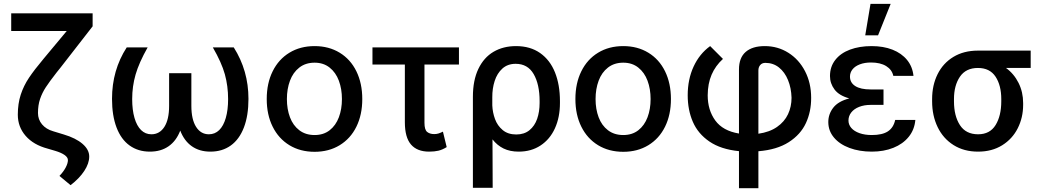

<svg xmlns="http://www.w3.org/2000/svg" viewBox="-20 -776 5413 995"><path d="M460 -639.6 293 -424.8Q278.3 -405.8 273.4 -400.4Q235.8 -352.1 217.3 -323.7Q198.7 -295.4 187.7 -263.2Q176.8 -231 176.8 -190.4Q176.8 -156.7 197.8 -131.6Q218.8 -106.4 255.9 -95.7L310.5 -79.1Q373 -60.5 407.7 -30.5Q442.4 -0.5 442.4 35.2Q442.4 70.8 416.7 109.9Q391.1 148.9 345.7 183.6L288.1 135.7Q309.1 113.8 320.6 91.8Q332 69.8 332 53.7Q332 39.6 314.7 27.3Q297.4 15.1 266.6 5.9L226.6 -5.9Q153.3 -25.4 112.8 -72Q72.3 -118.7 72.3 -181.6Q72.3 -238.8 87.4 -285.2Q102.5 -331.5 130.1 -372.8Q157.7 -414.1 206.1 -471.7L325.7 -615.2H38.1V-707H460Z M665 -262.7Q665 -206.1 677 -164.8Q689 -123.5 711.2 -101.8Q733.4 -80.1 764.6 -80.1Q807.1 -80.1 831.8 -118.4Q856.4 -156.7 856.4 -227.5V-396.5H971.7V-227.5Q971.7 -157.2 996.1 -118.7Q1020.5 -80.1 1062.5 -80.1Q1093.8 -80.1 1116 -101.8Q1138.2 -123.5 1150.1 -164.8Q1162.1 -206.1 1162.1 -262.7Q1162.1 -330.1 1145.3 -390.9Q1128.4 -451.7 1083 -530.3H1191.4Q1267.6 -410.2 1267.6 -263.7Q1267.6 -176.8 1243.9 -115.2Q1220.2 -53.7 1176 -22Q1131.8 9.8 1070.3 9.8Q1013.7 9.8 974.1 -18.1Q934.6 -45.9 914.1 -99.1Q893.6 -45.9 853.8 -18.1Q814 9.8 756.8 9.8Q695.8 9.8 651.6 -22Q607.4 -53.7 584 -115.2Q560.5 -176.8 560.5 -263.7Q560.5 -412.6 636.7 -530.3H745.1Q700.2 -450.7 682.6 -389.6Q665 -328.6 665 -262.7Z M1362.3 -262.7Q1362.3 -344.7 1393.1 -406.7Q1423.8 -468.8 1480 -502.9Q1536.1 -537.1 1610.4 -537.1Q1684.1 -537.1 1740.2 -502.9Q1796.4 -468.8 1826.9 -406.5Q1857.4 -344.2 1857.4 -262.7Q1857.4 -181.2 1826.9 -119.4Q1796.4 -57.6 1740.2 -23.4Q1684.1 10.7 1610.4 10.7Q1536.1 10.7 1480 -23.4Q1423.8 -57.6 1393.1 -119.4Q1362.3 -181.2 1362.3 -262.7ZM1752 -262.7Q1752 -314.9 1736.1 -357.7Q1720.2 -400.4 1688.2 -425.8Q1656.2 -451.2 1610.4 -451.2Q1563.5 -451.2 1531 -425.8Q1498.5 -400.4 1482.7 -357.7Q1466.8 -314.9 1466.8 -262.7Q1466.8 -210.4 1482.7 -168.2Q1498.5 -126 1531 -101.1Q1563.5 -76.2 1610.4 -76.2Q1656.7 -76.2 1688.5 -101.1Q1720.2 -126 1736.1 -168.2Q1752 -210.4 1752 -262.7Z M2358.4 -441.4H2179.7V-139.6Q2179.7 -103.5 2193.6 -92.3Q2207.5 -81.1 2230.5 -81.1Q2242.7 -81.1 2253.2 -84.5Q2263.7 -87.9 2275.4 -93.8L2294.9 -13.7Q2272.9 0 2252.2 4.9Q2231.4 9.8 2204.1 9.8Q2141.6 9.8 2109.9 -27.1Q2078.1 -64 2078.1 -142.6V-441.4H1910.2V-530.3H2358.4Z M2654.3 -537.1Q2728 -537.1 2779.3 -501Q2830.6 -464.8 2856.2 -400.6Q2881.8 -336.4 2881.8 -252V-242.2Q2881.8 -168 2855.7 -110.8Q2829.6 -53.7 2781.2 -22Q2732.9 9.8 2668 9.8Q2623 9.8 2589.8 -6.3Q2556.6 -22.5 2532.2 -53.7L2533.2 197.3H2430.7V-274.4Q2430.7 -359.9 2459 -418.9Q2487.3 -478 2537.6 -507.6Q2587.9 -537.1 2654.3 -537.1ZM2531.2 -230Q2532.7 -193.4 2545.2 -159.2Q2557.6 -125 2585 -102.1Q2612.3 -79.1 2655.3 -79.1Q2696.8 -79.1 2723.9 -101.3Q2751 -123.5 2763.7 -160.2Q2776.4 -196.8 2776.4 -242.2V-252Q2776.4 -338.9 2745.6 -392.1Q2714.8 -445.3 2652.3 -445.3Q2610.8 -445.3 2583.5 -420.7Q2556.2 -396 2543.5 -356.4Q2530.8 -316.9 2531.2 -271.5Z M2961.9 -262.7Q2961.9 -344.7 2992.7 -406.7Q3023.4 -468.8 3079.6 -502.9Q3135.7 -537.1 3210 -537.1Q3283.7 -537.1 3339.8 -502.9Q3396 -468.8 3426.5 -406.5Q3457 -344.2 3457 -262.7Q3457 -181.2 3426.5 -119.4Q3396 -57.6 3339.8 -23.4Q3283.7 10.7 3210 10.7Q3135.7 10.7 3079.6 -23.4Q3023.4 -57.6 2992.7 -119.4Q2961.9 -181.2 2961.9 -262.7ZM3351.6 -262.7Q3351.6 -314.9 3335.7 -357.7Q3319.8 -400.4 3287.8 -425.8Q3255.9 -451.2 3210 -451.2Q3163.1 -451.2 3130.6 -425.8Q3098.1 -400.4 3082.3 -357.7Q3066.4 -314.9 3066.4 -262.7Q3066.4 -210.4 3082.3 -168.2Q3098.1 -126 3130.6 -101.1Q3163.1 -76.2 3210 -76.2Q3256.3 -76.2 3288.1 -101.1Q3319.8 -126 3335.7 -168.2Q3351.6 -210.4 3351.6 -262.7Z M3943.4 -537.1Q4010.7 -537.1 4065.7 -502.4Q4120.6 -467.8 4152.1 -406.7Q4183.6 -345.7 4183.6 -269.5Q4184.1 -197.8 4156.5 -138.2Q4128.9 -78.6 4067.6 -39.3Q4006.3 0 3910.2 7.8V199.2H3809.6V7.3Q3715.8 -2 3656.5 -42.5Q3597.2 -83 3570.6 -144.5Q3543.9 -206.1 3543.9 -282.2Q3543.9 -365.2 3574.5 -431.2Q3605 -497.1 3660.2 -537.1L3726.6 -470.7Q3687.5 -435.1 3667.7 -388.9Q3647.9 -342.8 3647.5 -282.2Q3647.5 -205.6 3686.8 -151.6Q3726.1 -97.7 3809.6 -84V-416Q3809.6 -476.6 3844.2 -506.8Q3878.9 -537.1 3943.4 -537.1ZM4082 -269.5Q4080.6 -319.8 4063.7 -361.1Q4046.9 -402.3 4016.8 -426.3Q3986.8 -450.2 3946.3 -450.2Q3929.2 -450.2 3919.7 -439Q3910.2 -427.7 3910.2 -411.1V-83Q3968.3 -91.3 4006.8 -118.2Q4045.4 -145 4063.7 -184.1Q4082 -223.1 4082 -269.5Z M4381.3 -266.1Q4328.1 -280.8 4304.7 -312.3Q4281.2 -343.8 4281.2 -381.8Q4281.2 -430.2 4308.6 -465.3Q4335.9 -500.5 4384.8 -518.8Q4433.6 -537.1 4497.1 -537.1Q4558.1 -537.1 4605.2 -518.6Q4652.3 -500 4680.7 -465.3Q4709 -430.7 4713.9 -382.8H4609.4Q4602.5 -415 4572.3 -433.6Q4542 -452.1 4494.1 -452.1Q4460.9 -452.1 4436 -442.6Q4411.1 -433.1 4397.9 -416.5Q4384.8 -399.9 4384.8 -378.9Q4384.8 -347.7 4412.1 -330.1Q4439.5 -312.5 4491.2 -312.5H4558.6V-232.4H4491.2Q4458.5 -232.4 4432.4 -222.2Q4406.2 -211.9 4391.6 -193.4Q4377 -174.8 4377 -151.4Q4377 -129.9 4391.8 -112.8Q4406.7 -95.7 4434.3 -85.9Q4461.9 -76.2 4498 -76.2Q4552.2 -76.2 4581.3 -95.2Q4610.4 -114.3 4619.1 -154.3H4723.6Q4719.2 -104 4689.2 -66.9Q4659.2 -29.8 4609.6 -10Q4560.1 9.8 4498 9.8Q4433.6 9.8 4382.3 -9.3Q4331.1 -28.3 4301.8 -63.2Q4272.5 -98.1 4272.5 -143.6Q4272.5 -184.6 4298.1 -217.8Q4323.7 -251 4381.3 -266.1ZM4491.2 -755.9H4595.7L4530.3 -592.8H4463.9Z M5047.9 -513.7H5321.3V-423.8H5193.4Q5234.9 -393.6 5258.5 -346.2Q5282.2 -298.8 5282.2 -242.2V-232.4Q5282.2 -167 5254.4 -111.6Q5226.6 -56.2 5173.6 -23.2Q5120.6 9.8 5048.8 9.8Q4975.6 9.8 4921.6 -24.2Q4867.7 -58.1 4839.1 -117.4Q4810.5 -176.8 4810.5 -251V-262.7Q4810.5 -334.5 4838.9 -391.6Q4867.2 -448.7 4920.9 -481.2Q4974.6 -513.7 5047.9 -513.7ZM5048.8 -80.1Q5109.9 -80.1 5139.4 -127.9Q5168.9 -175.8 5168.9 -251V-262.7Q5168.9 -333.5 5139.2 -378.7Q5109.4 -423.8 5047.9 -423.8Q4985.4 -423.8 4954.6 -378.4Q4923.8 -333 4923.8 -262.7V-251Q4923.8 -175.3 4954.6 -127.7Q4985.4 -80.1 5048.8 -80.1Z"/></svg>

Font: Pretendard Medium
Style: Regular
Weight: 500
Designer: Base glyphs from Inter by Rasmus Andersson; Hangeul glyphs from Noto Sans CJK(Source Han Sans) by Jang Soo-young and Kan
Foundry: Kil Hyung-jin
Version: Version 1.309